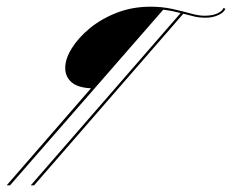

<svg xmlns="http://www.w3.org/2000/svg" viewBox="-83 -385 694 574"><path d="M9 169 457 -346Q446 -349 433.5 -351.5Q421 -354 405 -356L-53 169H-63L189 -121Q149 -123 130.5 -139.5Q112 -156 112 -182Q112 -209 131.5 -240.5Q151 -272 185.5 -300.5Q220 -329 266.5 -347Q313 -365 367 -365Q401 -365 431 -358.5Q461 -352 486 -345Q511 -338 528 -338Q551 -338 566 -344.5Q581 -351 585 -361L591 -359Q587 -348 570 -340Q553 -332 531 -332Q514 -332 498.5 -335.5Q483 -339 465 -344L19 169Z"/></svg>

Font: Ballet 72pt
Style: Regular
Weight: 400
Designer: Maximiliano R. Sproviero
Foundry: Omnibus-Type
Version: Version 1.100; ttfautohint (v1.8.3)